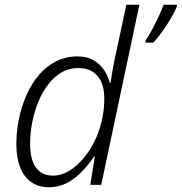

<svg xmlns="http://www.w3.org/2000/svg" viewBox="-20 -780 766 810"><path d="M594 -610Q606 -626 620.5 -653Q635 -680 649 -709.5Q663 -739 670 -760H726V-752Q718 -732 702 -704.5Q686 -677 666.5 -649.5Q647 -622 627 -600H594ZM187 10Q143 10 112 -11.5Q81 -33 65 -74Q49 -115 49 -172Q49 -226 60 -279Q71 -332 92 -379.5Q113 -427 144 -463.5Q175 -500 216 -521Q257 -542 307 -542Q348 -542 375.5 -525.5Q403 -509 419.5 -483.5Q436 -458 443 -430H446Q450 -453 453.5 -475Q457 -497 461.5 -519.5Q466 -542 471 -564L513 -760H568L407 0H361L380 -120H377Q356 -88 327.5 -58Q299 -28 264 -9Q229 10 187 10ZM204 -39Q230 -39 256 -51Q282 -63 306 -85Q330 -107 351 -137Q372 -167 387.5 -203Q403 -239 411.5 -280Q420 -321 420 -364Q420 -426 391.5 -459.5Q363 -493 309 -493Q271 -493 239.5 -474.5Q208 -456 183.5 -424Q159 -392 142 -351Q125 -310 116 -264Q107 -218 107 -172Q107 -108 131.5 -73.5Q156 -39 204 -39Z"/></svg>

Font: Noto Sans Display Light
Style: Italic
Weight: 300
Italic angle: -12°
Designer: Monotype Design Team
Foundry: Monotype Imaging Inc.
Version: Version 2.003